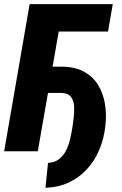

<svg xmlns="http://www.w3.org/2000/svg" viewBox="-25 -731 592 928"><path d="M520 -710.9 497.1 -578.6H258.8L157.7 0H-4.9L118.2 -710.9ZM131.8 -282.2 154.8 -409.2 279.3 -408.7Q340.8 -407.2 382.8 -383.5Q424.8 -359.9 449.2 -320.1Q473.6 -280.3 482.2 -229.7Q490.7 -179.2 484.4 -124Q478 -63 455.8 -9.3Q433.6 44.4 396.5 85.4Q359.4 126.5 308.8 150.4Q258.3 174.3 194.8 176.8L207 56.2Q239.7 54.7 261 37.8Q282.2 21 294.7 -4.4Q307.1 -29.8 314 -59.1Q320.8 -88.4 324.7 -113.8Q327.6 -133.3 331.1 -160.9Q334.5 -188.5 333.3 -215.6Q332 -242.7 319.1 -261.2Q306.2 -279.8 274.9 -281.7Z"/></svg>

Font: Roboto Condensed Black
Style: Italic
Weight: 900
Italic angle: -12°
Designer: Christian Robertson
Foundry: Google
Version: Version 3.008; 2023